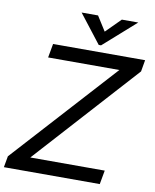

<svg xmlns="http://www.w3.org/2000/svg" viewBox="-122 -1051 913 1128"><g transform="rotate(10 334.0 -487.0)"><path d="M552 0H-20L-8 -67L549 -680H124L139 -763H688L676 -694L123 -83H567ZM418 -804H404L272 -974H370L425 -887L512 -974H610Z"/></g></svg>

Font: Open Sauce One
Style: Italic
Weight: 400
Italic angle: -10°
Designer: Alfredo Marco Pradil
Foundry: Creative Sauce Fz LLC
Version: Version 1.477